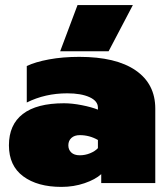

<svg xmlns="http://www.w3.org/2000/svg" viewBox="-20 -718 659 753"><path d="M284 -698H501L406 -517H216ZM15 -148Q15 -229 69.5 -271Q124 -313 231 -313Q263 -313 301 -305.5Q339 -298 364 -288V-296Q364 -322 331 -337Q298 -352 244 -352Q157 -352 85 -316V-459Q118 -475 172 -485Q226 -495 291 -495Q435 -495 512 -442Q589 -389 589 -292V0H377V-35Q354 -14 311.5 0.5Q269 15 221 15Q127 15 71 -26.5Q15 -68 15 -148ZM364 -137V-169Q331 -188 293 -188Q272 -188 260 -177Q248 -166 248 -148Q248 -131 259.5 -120Q271 -109 293 -109Q314 -109 333.5 -117Q353 -125 364 -137Z"/></svg>

Font: Prompt Black
Style: Regular
Weight: 900
Designer: Katatrad Team
Foundry: CadsonDemak
Version: Version 1.001